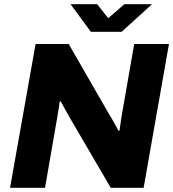

<svg xmlns="http://www.w3.org/2000/svg" viewBox="-20 -897 827 917"><path d="M28 0 150 -687H308L495 -362Q503 -349 512.5 -333Q522 -317 530.5 -301Q539 -285 546 -272L551 -274Q553 -292 556 -310Q559 -328 561 -343L621 -687H787L666 0H509L315 -332Q306 -347 293 -371Q280 -395 270 -413L265 -412Q263 -393 259 -370.5Q255 -348 253 -334L195 0ZM706 -877 561 -745H414L317 -877H444L520 -781H463L574 -877Z"/></svg>

Font: Archivo SemiBold ExtraBold
Style: Italic
Weight: 800
Italic angle: -10°
Version: Version 2.001